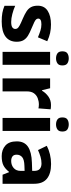

<svg xmlns="http://www.w3.org/2000/svg" viewBox="678 -1478 810 2205"><g transform="rotate(90 1082.5 -375.0)"><path d="M459 -162Q459 -79 400.5 -34.5Q342 10 226 10Q169 10 128 2.5Q87 -5 46 -22V-145Q90 -125 141 -112Q192 -99 231 -99Q275 -99 293.5 -112Q312 -125 312 -146Q312 -160 304.5 -171Q297 -182 272 -196Q247 -210 194 -232Q143 -254 110 -275.5Q77 -297 61 -327.5Q45 -358 45 -404Q45 -480 104 -518Q163 -556 261 -556Q312 -556 358 -546Q404 -536 453 -513L408 -406Q368 -423 332 -434.5Q296 -446 259 -446Q226 -446 209.5 -437Q193 -428 193 -410Q193 -397 201.5 -386.5Q210 -376 234.5 -364Q259 -352 307 -332Q354 -313 388 -292.5Q422 -272 440.5 -241.5Q459 -211 459 -162Z M724 -546V0H575V-546ZM650 -760Q683 -760 707 -744.5Q731 -729 731 -686.8Q731 -646 707 -630Q683 -614 650 -614Q615.7 -614 592.4 -630Q569 -646 569 -686.8Q569 -729 592.4 -744.5Q615.7 -760 650 -760Z M1185 -556Q1196 -556 1211 -555Q1226 -554 1235 -552L1224 -412Q1217 -414 1203.5 -415.5Q1190 -417 1180 -417Q1142 -417 1107 -403.5Q1072 -390 1050.5 -360Q1029 -330 1029 -278V0H880V-546H993L1015 -454H1022Q1046 -496 1088 -526Q1130 -556 1185 -556Z M1483 -546V0H1334V-546ZM1409 -760Q1442 -760 1466 -744.5Q1490 -729 1490 -686.8Q1490 -646 1466 -630Q1442 -614 1409 -614Q1374.7 -614 1351.4 -630Q1328 -646 1328 -686.8Q1328 -729 1351.4 -744.5Q1374.7 -760 1409 -760Z M1863 -557Q1973 -557 2031.5 -509.5Q2090 -462 2090 -364V0H1986L1957 -74H1953Q1918 -30 1879 -10Q1840 10 1772 10Q1699 10 1651 -32.5Q1603 -75 1603 -163Q1603 -250 1664 -291.5Q1725 -333 1847 -337L1942 -340V-364Q1942 -407 1919.5 -427Q1897 -447 1857 -447Q1817 -447 1779 -435.5Q1741 -424 1703 -407L1654 -508Q1698 -531 1751.5 -544Q1805 -557 1863 -557ZM1884 -251Q1812 -249 1784 -225Q1756 -201 1756 -162Q1756 -128 1776 -113.5Q1796 -99 1828 -99Q1876 -99 1909 -127.5Q1942 -156 1942 -208V-253Z"/></g></svg>

Font: Noto Sans Javanese
Style: Regular
Weight: 400
Designer: Monotype Design Team
Foundry: Monotype Imaging Inc.
Version: Version 2.004